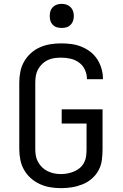

<svg xmlns="http://www.w3.org/2000/svg" viewBox="-20 -968 640 996"><path d="M297 8Q269 8 241 3.5Q213 -1 187 -13Q161 -25 140 -43.5Q119 -62 105 -86.5Q91 -111 85.5 -139Q80 -167 80 -195V-540Q80 -568 85.5 -596Q91 -624 105 -648.5Q119 -673 140 -692Q161 -711 187 -722.5Q213 -734 241 -738.5Q269 -743 297 -743Q324 -743 350.5 -739.5Q377 -736 402 -726Q427 -716 448.5 -699.5Q470 -683 484.5 -660.5Q499 -638 506.5 -612Q514 -586 514 -560Q514 -559 514 -558Q514 -557 514 -557H431Q431 -557 431 -557.5Q431 -558 431 -558Q431 -583 420.5 -606Q410 -629 390 -643.5Q370 -658 346 -663.5Q322 -669 297 -669Q280 -669 262 -666.5Q244 -664 228 -656.5Q212 -649 199 -636.5Q186 -624 177.5 -608.5Q169 -593 166 -575.5Q163 -558 163 -540V-195Q163 -177 166 -160Q169 -143 177.5 -127.5Q186 -112 199 -99.5Q212 -87 228 -79.5Q244 -72 261 -68.5Q278 -65 296 -65Q314 -65 331.5 -68.5Q349 -72 365.5 -79Q382 -86 395.5 -98Q409 -110 417 -126Q425 -142 427 -159.5Q429 -177 429 -195V-327H300V-401H512V-195Q512 -167 508.5 -138.5Q505 -110 491.5 -85Q478 -60 456 -41Q434 -22 407.5 -11.5Q381 -1 353 3.5Q325 8 297 8ZM300 -823Q287 -823 275 -826.5Q263 -830 254 -839Q245 -848 241.5 -860Q238 -872 238 -885Q238 -898 241.5 -910Q245 -922 254 -931Q263 -940 275 -944Q287 -948 300 -948Q313 -948 325 -944Q337 -940 346 -931Q355 -922 359 -910Q363 -898 363 -885Q363 -872 359 -860Q355 -848 346 -839Q337 -830 325 -826.5Q313 -823 300 -823Z"/></svg>

Font: Zed Sans Extended
Style: Regular
Weight: 400
Width: 7
Designer: Belleve Invis
Foundry: Belleve Invis
Version: Version 1.0.0; ttfautohint (v1.8.4)